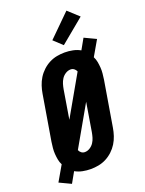

<svg xmlns="http://www.w3.org/2000/svg" viewBox="-204 -1075 916 1216"><g transform="rotate(-20 254.5 -466.5)"><path d="M62 55 -16 18 43 -84Q34 -101 30.5 -120Q27 -139 25.5 -159Q24 -179 26 -199Q28 -219 31 -240L82 -545Q86 -570 94.5 -596Q103 -622 117.5 -645.5Q132 -669 153 -688.5Q174 -708 198.5 -720.5Q223 -733 249.5 -738Q276 -743 302 -743Q330 -743 357 -737.5Q384 -732 407 -719L447 -790L525 -753L466 -651Q475 -634 478.5 -615Q482 -596 483.5 -576Q485 -556 483 -536Q481 -516 478 -495L427 -190Q423 -165 414.5 -139Q406 -113 391.5 -89.5Q377 -66 356 -46.5Q335 -27 310.5 -14.5Q286 -2 259.5 3Q233 8 207 8Q179 8 152 2.5Q125 -3 102 -16ZM185 -332 339 -602Q334 -614 324 -621.5Q314 -629 301 -629Q283 -629 266.5 -618.5Q250 -608 240 -592.5Q230 -577 225 -560Q220 -543 217 -526ZM208 -106Q226 -106 242.5 -116.5Q259 -127 269 -142.5Q279 -158 284 -175Q289 -192 292 -209L324 -403L170 -133Q175 -121 185 -113.5Q195 -106 208 -106ZM314 -788 256 -842 404 -988 476 -922Z"/></g></svg>

Font: Iosevka Curly Heavy
Style: Italic
Weight: 900
Italic angle: -9°
Monospace: yes
Designer: Belleve Invis
Foundry: Belleve Invis
Version: Version 22.1.2; ttfautohint (v1.8.4)